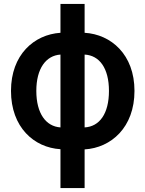

<svg xmlns="http://www.w3.org/2000/svg" viewBox="-20 -751 740 978"><path d="M665 -288C665 -473 546 -576 411 -584V-731H288V-584C153 -575 36 -472 36 -288C36 -103 153 1 288 9V207H411V10C546 2 665 -102 665 -288ZM411 -102V-473C487 -469 535 -403 535 -288C535 -172 487 -106 411 -102ZM165 -288C165 -402 214 -468 288 -473V-102C214 -107 165 -173 165 -288Z"/></svg>

Font: Kawkab Mono
Style: Bold
Weight: 700
Monospace: yes
Designer: Abdullah Arif
Foundry: Abdullah Arif
Version: Version 1.000;PS 000.500;hotconv 1.0.88;makeotf.lib2.5.64775